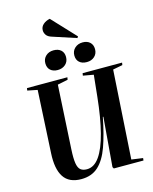

<svg xmlns="http://www.w3.org/2000/svg" viewBox="-165 -1281 1114 1400"><g transform="rotate(-15 392.0 -580.5)"><path d="M659 -30 745 -18 743 0H519L512 -12L543 -384H539Q514 -256 482 -167Q450 -78 400 -32Q350 14 271 14Q179 14 139 -47Q99 -108 106 -227L131 -697L56 -712L59 -730H364L361 -712L283 -696L256 -216Q252 -147 258 -110Q264 -73 281.5 -59Q299 -45 329 -45Q384 -45 425 -103.5Q466 -162 494 -271.5Q522 -381 538 -534L555 -698L476 -712L479 -730H777L774 -712L701 -698ZM454 -870Q454 -904 477.5 -925.5Q501 -947 537 -947Q571 -947 591.5 -928Q612 -909 612 -876Q612 -842 589 -821Q566 -800 531 -800Q495 -800 474.5 -818.5Q454 -837 454 -870ZM235 -870Q235 -903 258 -924.5Q281 -946 317 -946Q352 -946 372.5 -927.5Q393 -909 393 -876Q393 -841 369.5 -820Q346 -799 311 -799Q276 -799 255.5 -817.5Q235 -836 235 -870ZM516 -998 509 -987 332 -1045Q302 -1054 290.5 -1071Q279 -1088 279 -1106Q279 -1133 299.5 -1151Q320 -1169 350 -1175Z"/></g></svg>

Font: Literata 72pt
Style: Bold Italic
Weight: 700
Italic angle: -2°
Designer: Latin by Veronika Burian and Jose Scaglione. Greek by Irene Vlachou. Cyrillic by Vera Evstafieva
Foundry: TypeTogether
Version: Version 3.002